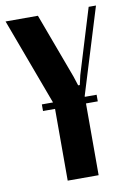

<svg xmlns="http://www.w3.org/2000/svg" viewBox="-91 -750 545 801"><g transform="rotate(-10 181.5 -349.5)"><path d="M229 -424 242 -384H249L258 -424L342 -699H373L261 -335V0H130V-322L-10 -699H127ZM79 -332H311V-304H79Z"/></g></svg>

Font: Moniqa Black Heading
Style: Regular
Weight: 900
Designer: Rajesh Rajput
Foundry: Rajesh Rajput
Version: Version 1.000